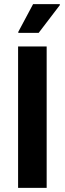

<svg xmlns="http://www.w3.org/2000/svg" viewBox="-20 -914 315 934"><path d="M68 0V-688H207V0ZM69 -754V-759L141 -894H271V-889L168 -754Z"/></svg>

Font: Saira Semi Condensed SemiBold
Style: Regular
Weight: 600
Width: 4
Designer: Hector Gatti with collaboration of the Omnibus-Type team
Foundry: Omnibus-Type
Version: Version 1.001; ttfautohint (v1.8)